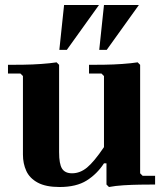

<svg xmlns="http://www.w3.org/2000/svg" viewBox="-20 -740 666 770"><path d="M542 -45 552 -35H602V0Q576 0 542.5 0.5Q509 1 476 3Q443 5 417 10L407 0V-85H397Q369 -42 327.5 -16Q286 10 219 10Q164 10 131.5 -7.5Q99 -25 85.5 -54.5Q72 -84 72 -120V-435L62 -445H12V-480Q38 -480 74 -480.5Q110 -481 145.5 -483.5Q181 -486 207 -490L217 -480V-130Q217 -82 229 -63.5Q241 -45 269 -45Q301 -45 329 -68Q357 -91 397 -150V-435L387 -445H337V-480Q363 -480 399 -480.5Q435 -481 470.5 -483.5Q506 -486 532 -490L542 -480ZM378 -540 397 -720H537L408 -540ZM218 -540 237 -720H377L248 -540Z"/></svg>

Font: Brygada 1918
Style: Bold
Weight: 700
Designer: Mateusz Machalski | Borys Kosmynka | Przemek Hoffer
Foundry: NIEPODLEGLA 2018
Version: Version 3.006